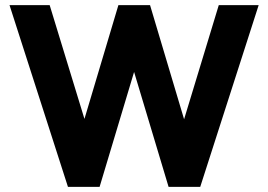

<svg xmlns="http://www.w3.org/2000/svg" viewBox="-20 -726 1042 746"><path d="M244 0 17 -706H173L339 -163H278L440 -706H563L725 -163H665L830 -706H985L758 0H635L472 -543H530L367 0Z"/></svg>

Font: Outfit Thin
Style: Bold
Weight: 700
Version: Version 1.100;gftools[0.9.27]